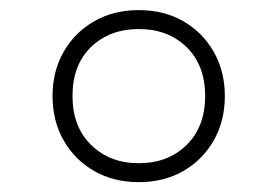

<svg xmlns="http://www.w3.org/2000/svg" viewBox="-20 -768 549 380"><path d="M254.5 -407.5Q205 -407.5 166.5 -429.5Q128 -451.5 106 -490Q84 -528.5 84 -578Q84 -627 106 -665.5Q128 -704 166.5 -726Q205 -748 254.5 -748Q304.5 -748 342.8 -726Q381 -704 403 -665.5Q425 -627 425 -578Q425 -528.5 403 -490Q381 -451.5 342.8 -429.5Q304.5 -407.5 254.5 -407.5ZM254.5 -445Q312.5 -445 349.2 -481Q386 -517 386 -578Q386 -639 349.2 -674.8Q312.5 -710.5 255 -710.5Q197 -710.5 160.2 -675Q123.5 -639.5 123.5 -578Q123.5 -517 160.5 -481Q197.5 -445 254.5 -445Z"/></svg>

Font: Encode Sans SC SemiExpanded ExtraLight
Style: Regular
Weight: 250
Width: 6
Designer: Multiple Designers
Foundry: Impallari Type
Version: Version 3.002